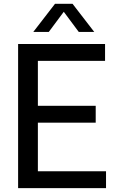

<svg xmlns="http://www.w3.org/2000/svg" viewBox="-20 -966 593 986"><path d="M174.5 -86.5H524.5V0H73V-740H519.5V-653.5H174.5V-422.5H471.5V-336H174.5ZM464 -802H384.5L307.5 -905.5L230.5 -802H151L262.5 -946.5H352.5Z"/></svg>

Font: Encode Sans Semi Condensed Medium
Style: Regular
Weight: 500
Width: 4
Designer: Multiple Designers
Foundry: Impallari Type
Version: Version 2.000